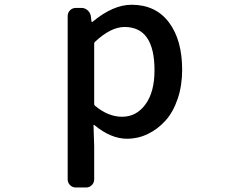

<svg xmlns="http://www.w3.org/2000/svg" viewBox="-20 -582 1040 827"><path d="M306.6 225.6Q292 225.6 281.7 215.3Q271.5 205.1 271.5 190.4V-512.7Q271.5 -527.3 281.7 -537.6Q292 -547.9 306.6 -547.9H331.1Q345.7 -547.9 356.9 -538.1Q368.2 -528.3 371.1 -513.7L374 -489.3Q375 -487.3 376.5 -487.3Q377.9 -487.3 378.9 -488.3Q466.8 -561.5 546.9 -561.5Q650.4 -561.5 707.5 -485.8Q764.6 -410.2 764.6 -281.2Q764.6 -212.9 745.1 -155.8Q725.6 -98.6 692.4 -62Q659.2 -25.4 616.7 -4.9Q574.2 15.6 527.3 15.6Q457 15.6 385.7 -43.9Q384.8 -44.9 383.8 -43.9Q382.8 -43 382.8 -42L385.7 47.9V190.4Q385.7 205.1 375.5 215.3Q365.2 225.6 350.6 225.6ZM505.9 -79.1Q567.4 -79.1 606.4 -132.3Q645.5 -185.5 645.5 -279.3Q645.5 -465.8 516.6 -465.8Q457 -465.8 388.7 -401.4Q385.7 -398.4 385.7 -394.5V-133.8Q385.7 -129.9 388.7 -127Q445.3 -79.1 505.9 -79.1Z"/></svg>

Font: Gen Jyuu Gothic L Monospace Medium
Style: Regular
Weight: 500
Designer: [Source Han Sans]
Ryoko NISHIZUKA  (kana & ideographs); Paul D. Hunt (Latin, Greek & Cyrillic); Wenlong ZHANG  (bopomofo
Version: Version 1.002.20150607